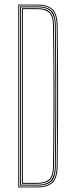

<svg xmlns="http://www.w3.org/2000/svg" viewBox="-20 -820 326 840"><path d="M60 0V-800H146Q185 -800 208.1 -781.2Q231.2 -762.5 232 -707Q233.5 -597 234 -498.2Q234.5 -399.5 234 -301Q233.5 -202.5 232 -93Q231.2 -38.2 208.4 -19.1Q185.5 0 145 0ZM64 -4H145Q184 -4 205.6 -22.2Q227.2 -40.5 228 -93Q229.5 -202.5 230 -301Q230.5 -399.5 230 -498.2Q229.5 -597 228 -707Q227.2 -761 205.4 -778.5Q183.5 -796 146 -796H64ZM68 -8V-792H146Q182 -792 202.6 -775.8Q223.2 -759.5 224 -707Q225.5 -597 226 -498.2Q226.5 -399.5 226 -301Q225.5 -202.5 224 -93Q223.2 -41.2 202.9 -24.6Q182.5 -8 145 -8ZM72 -12H145Q184.5 -12 202 -31Q219.5 -50 220 -93Q222.2 -257.2 222.1 -409Q222 -560.8 220 -707Q219.5 -750.8 202.1 -769.4Q184.8 -788 146 -788H72ZM76 -16V-784H146Q181.8 -784 198.6 -767Q215.5 -750 216 -707Q218 -566.5 218.4 -417.8Q218.8 -269 216 -93Q215.5 -48.2 197.5 -32.1Q179.5 -16 145 -16ZM80 -20H145Q177 -20 194.2 -35Q211.5 -50 212 -93Q214 -225.5 214.2 -384.5Q214.5 -543.5 212 -707Q211.5 -751 193.8 -765.5Q176 -780 146 -780H80Z"/></svg>

Font: Big Shoulders Inline Display Thin
Style: Regular
Weight: 100
Designer: Patric King
Foundry: XO Type Co
Version: Version 1.000